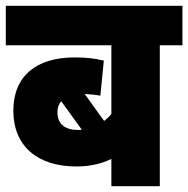

<svg xmlns="http://www.w3.org/2000/svg" viewBox="-20 -642 649 662"><path d="M609 -486V-622H0V-486H364V-249C357 -240 348 -232 339 -225L272 -318C293 -317 311 -315 326 -312L338 -433C306 -441 275 -444 237 -444C104 -444 26 -379 26 -260C26 -138 110 -68 243 -68C289 -68 329 -77 364 -94V0H531V-486ZM178 -255C178 -271 183 -284 191 -293L262 -195C258 -194 253 -194 248 -194C206 -194 178 -213 178 -255Z"/></svg>

Font: Noto Sans Devanagari SemiCondensed Black
Style: Regular
Weight: 900
Width: 4
Designer: Jelle Bosma - Monotype Design Team
Foundry: Monotype Imaging Inc.
Version: Version 2.004